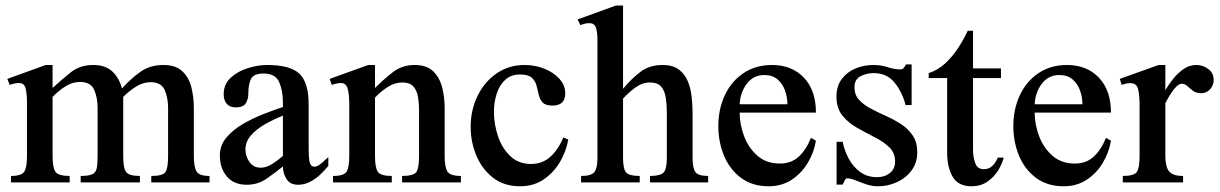

<svg xmlns="http://www.w3.org/2000/svg" viewBox="-20 -647 4327 681"><path d="M723.1 0H516.6V-22.9Q557.1 -22.9 566.7 -36.6Q576.2 -50.3 576.2 -93.3V-263.2Q576.2 -300.3 564 -327.9Q551.8 -355.5 514.2 -355.5Q487.8 -355.5 462.6 -339.8Q437.5 -324.2 417 -303.2V-93.3Q417 -51.8 427 -37.4Q437 -22.9 476.1 -22.9V0H266.1V-22.9Q293.9 -22.9 306.6 -28.6Q319.3 -34.2 322.8 -49.3Q326.2 -64.5 326.2 -93.3V-263.7Q326.2 -301.3 313.7 -328.9Q301.3 -356.4 263.7 -356.4Q236.8 -356.4 211.9 -340.6Q187 -324.7 166.5 -303.2V-93.3Q166.5 -52.2 176.8 -37.6Q187 -22.9 227.1 -22.9V0H19V-22.9Q57.6 -22.9 66.7 -39.1Q75.7 -55.2 75.7 -93.3V-283.7Q75.7 -313 71 -332.8Q66.4 -352.5 47.4 -352.5Q39.6 -352.5 30.5 -350.6Q21.5 -348.6 14.6 -345.7L5.9 -367.2L142.1 -416.5H166.5V-335Q198.2 -364.3 231 -390.4Q263.7 -416.5 310.5 -416.5Q353.5 -416.5 377.9 -394Q402.3 -371.6 412.6 -333Q441.4 -365.7 476.3 -391.1Q511.2 -416.5 560.1 -416.5Q603.5 -416.5 627 -394Q650.4 -371.6 658.9 -336.9Q667.5 -302.2 667.5 -265.6V-93.3Q667.5 -55.2 677 -39.1Q686.5 -22.9 723.1 -22.9Z M1144.5 -89.8V-58.6Q1134.3 -45.9 1118.2 -30Q1102.1 -14.2 1081.3 -2.9Q1060.5 8.3 1037.1 8.3Q1008.8 8.3 996.1 -12.2Q983.4 -32.7 983.4 -56.6Q954.1 -32.7 924.1 -12.2Q894 8.3 855 8.3Q809.6 8.3 784.7 -21Q759.8 -50.3 759.8 -96.2Q759.8 -131.8 783.2 -159.4Q806.6 -187 842.5 -207.8Q878.4 -228.5 916.5 -243.2Q954.6 -257.8 983.4 -267.6V-284.2Q983.4 -325.2 970.2 -355.7Q957 -386.2 915 -386.2Q880.4 -386.2 870.6 -367.7Q860.8 -349.1 860.8 -314.5Q860.8 -294.9 851.6 -280.5Q842.3 -266.1 816.4 -266.1Q794.9 -266.1 784.2 -278.8Q773.4 -291.5 773.4 -312.5Q773.4 -348.6 798.6 -371.6Q823.7 -394.5 859.6 -405.5Q895.5 -416.5 927.2 -416.5Q1009.8 -416.5 1042.2 -385.3Q1074.7 -354 1074.7 -278.3V-146.5Q1074.7 -129.4 1075 -109.1Q1075.2 -88.9 1077.1 -77.6Q1078.1 -69.3 1082.3 -62.5Q1086.4 -55.7 1096.2 -55.7Q1106 -55.7 1122.1 -69.6Q1138.2 -83.5 1144.5 -89.8ZM983.4 -93.8V-236.8Q951.2 -224.1 920.7 -206.8Q890.1 -189.5 870.4 -167.2Q850.6 -145 850.6 -116.7Q850.6 -92.8 864.7 -72.5Q878.9 -52.2 904.8 -52.2Q924.8 -52.2 945.8 -65.7Q966.8 -79.1 983.4 -93.8Z M1614.7 0H1406.2V-22.9Q1446.3 -22.9 1456.3 -36.4Q1466.3 -49.8 1466.3 -93.3V-256.8Q1466.3 -281.7 1462.4 -304.2Q1458.5 -326.7 1445.8 -340.6Q1433.1 -354.5 1407.2 -354.5Q1379.9 -354.5 1355 -338.4Q1330.1 -322.3 1310.1 -300.8V-93.3Q1310.1 -52.2 1320.1 -37.6Q1330.1 -22.9 1369.6 -22.9V0H1161.1V-22.9Q1200.7 -22.9 1209.7 -38.8Q1218.8 -54.7 1218.8 -93.3V-278.8Q1218.8 -311 1213.4 -331.8Q1208 -352.5 1189.5 -352.5Q1182.1 -352.5 1173.1 -350.6Q1164.1 -348.6 1156.7 -345.7L1149.4 -367.2L1286.1 -416.5H1310.1V-335Q1338.9 -363.8 1372.3 -390.1Q1405.8 -416.5 1450.2 -416.5Q1494.1 -416.5 1517.1 -393.6Q1540 -370.6 1548.6 -335.7Q1557.1 -300.8 1557.1 -264.2V-93.3Q1557.1 -54.7 1566.9 -38.8Q1576.7 -22.9 1614.7 -22.9Z M1978 -159.7 1995.6 -151.9Q1988.3 -110.4 1966.1 -72.5Q1943.8 -34.7 1908.2 -10.5Q1872.6 13.7 1824.7 13.7Q1767.6 13.7 1728.5 -16.8Q1689.5 -47.4 1669.4 -95.5Q1649.4 -143.6 1649.4 -196.8Q1649.4 -257.3 1674.1 -307.4Q1698.7 -357.4 1741.9 -387Q1785.2 -416.5 1840.8 -416.5Q1877.9 -416.5 1910.9 -403.3Q1943.8 -390.1 1964.4 -367.2Q1984.9 -344.2 1984.9 -315.9Q1984.9 -272.5 1939.5 -272.5Q1914.6 -272.5 1904.5 -283.7Q1894.5 -294.9 1890.9 -311.3Q1887.2 -327.6 1882.8 -344Q1878.4 -360.4 1866 -371.6Q1853.5 -382.8 1824.7 -382.8Q1792 -382.8 1771.5 -363.5Q1751 -344.2 1741.5 -314Q1731.9 -283.7 1731.9 -251Q1731.9 -206.5 1746.3 -163.8Q1760.7 -121.1 1790 -93.3Q1819.3 -65.4 1863.8 -65.4Q1903.3 -65.4 1931.6 -90.6Q1960 -115.7 1978 -159.7Z M2491.7 0H2285.6V-22.9Q2321.3 -22.9 2333.3 -34.7Q2345.2 -46.4 2345.2 -87.4V-246.6Q2345.2 -276.4 2341.3 -301Q2337.4 -325.7 2324.7 -340.1Q2312 -354.5 2285.2 -354.5Q2258.3 -354.5 2233.9 -336.7Q2209.5 -318.8 2189.9 -297.4V-87.4Q2189.9 -47.4 2200.9 -35.2Q2211.9 -22.9 2249 -22.9V0H2041V-22.9Q2077.6 -22.9 2088.4 -36.9Q2099.1 -50.8 2099.1 -87.4V-503.9Q2099.1 -534.2 2093.5 -549.6Q2087.9 -564.9 2070.8 -564.9Q2062 -564.9 2054.4 -563Q2046.9 -561 2038.1 -558.1L2028.8 -578.1L2164.6 -627.4H2189.9V-332Q2218.8 -367.2 2251.2 -391.8Q2283.7 -416.5 2329.6 -416.5Q2366.2 -416.5 2387.7 -400.4Q2409.2 -384.3 2419.7 -358.4Q2430.2 -332.5 2433.3 -302.5Q2436.5 -272.5 2436.5 -244.1V-87.4Q2436.5 -49.8 2446.8 -36.4Q2457 -22.9 2491.7 -22.9Z M2856.4 -158.2 2874 -147.9Q2867.2 -106.4 2845.2 -69.6Q2823.2 -32.7 2788.1 -9.5Q2752.9 13.7 2706.1 13.7Q2648.4 13.7 2608.4 -16.1Q2568.4 -45.9 2548.1 -94.5Q2527.8 -143.1 2527.8 -199.7Q2527.8 -260.3 2551 -309.6Q2574.2 -358.9 2617.2 -387.7Q2660.2 -416.5 2718.3 -416.5Q2788.1 -416.5 2831.1 -371.8Q2874 -327.1 2874 -247.6H2603.5Q2603.5 -206.1 2619.1 -164.3Q2634.8 -122.6 2666.5 -94.7Q2698.2 -66.9 2746.1 -66.9Q2786.6 -66.9 2813.2 -91.6Q2839.8 -116.2 2856.4 -158.2ZM2603.5 -277.3H2772.9Q2772.9 -301.3 2764.6 -325.2Q2756.3 -349.1 2738.3 -365Q2720.2 -380.9 2690.9 -380.9Q2652.3 -380.9 2628.9 -350.1Q2605.5 -319.3 2603.5 -277.3Z M3233.4 -106.9Q3233.4 -69.8 3213.4 -42.7Q3193.4 -15.6 3161.4 -1Q3129.4 13.7 3094.7 13.7Q3072.8 13.7 3052 6.6Q3031.2 -0.5 3013.9 -7.6Q2996.6 -14.6 2984.4 -14.6Q2979.5 -14.6 2975.3 -5.4Q2971.2 3.9 2968.8 7.8H2947.3V-144H2968.8Q2975.1 -112.3 2990.7 -83.5Q3006.3 -54.7 3031.5 -36.6Q3056.6 -18.6 3090.8 -18.6Q3118.2 -18.6 3136.5 -33.4Q3154.8 -48.3 3154.8 -74.2Q3154.8 -105 3133.8 -125Q3112.8 -145 3081.8 -160.6Q3050.8 -176.3 3019.8 -193.8Q2988.8 -211.4 2967.8 -237.3Q2946.8 -263.2 2946.8 -304.2Q2946.8 -341.8 2965.6 -366.7Q2984.4 -391.6 3014.2 -404.1Q3043.9 -416.5 3077.6 -416.5Q3105 -416.5 3128.4 -408.7Q3151.9 -400.9 3173.8 -400.9Q3181.2 -400.9 3185.8 -406.5Q3190.4 -412.1 3193.4 -418.5H3213.4V-274.4H3191.9Q3180.7 -319.3 3153.3 -353.5Q3126 -387.7 3079.1 -387.7Q3054.2 -387.7 3032.5 -376.7Q3010.7 -365.7 3010.7 -337.4Q3010.7 -310.5 3026.9 -293Q3043 -275.4 3068.4 -262Q3093.8 -248.5 3122.1 -235.8Q3150.4 -223.1 3175.8 -206.8Q3201.2 -190.4 3217.3 -166.5Q3233.4 -142.6 3233.4 -106.9Z M3519 -87.9H3540Q3534.7 -65.9 3520 -42.2Q3505.4 -18.6 3481.7 -2.4Q3458 13.7 3425.8 13.7Q3378.4 13.7 3358.9 -20.3Q3339.4 -54.2 3339.4 -103.5V-370.1H3273.9V-387.7Q3305.2 -397.5 3331.3 -421.1Q3357.4 -444.8 3377.7 -475.8Q3397.9 -506.8 3412.6 -538.1H3431.2V-404.3H3530.3V-370.1H3431.2V-116.2Q3431.2 -89.8 3439 -68.4Q3446.8 -46.9 3469.2 -46.9Q3487.3 -46.9 3499.3 -58.1Q3511.2 -69.3 3519 -87.9Z M3902.8 -158.2 3920.4 -147.9Q3913.6 -106.4 3891.6 -69.6Q3869.6 -32.7 3834.5 -9.5Q3799.3 13.7 3752.4 13.7Q3694.8 13.7 3654.8 -16.1Q3614.7 -45.9 3594.5 -94.5Q3574.2 -143.1 3574.2 -199.7Q3574.2 -260.3 3597.4 -309.6Q3620.6 -358.9 3663.6 -387.7Q3706.5 -416.5 3764.6 -416.5Q3834.5 -416.5 3877.4 -371.8Q3920.4 -327.1 3920.4 -247.6H3649.9Q3649.9 -206.1 3665.5 -164.3Q3681.2 -122.6 3712.9 -94.7Q3744.6 -66.9 3792.5 -66.9Q3833 -66.9 3859.6 -91.6Q3886.2 -116.2 3902.8 -158.2ZM3649.9 -277.3H3819.3Q3819.3 -301.3 3811 -325.2Q3802.7 -349.1 3784.7 -365Q3766.6 -380.9 3737.3 -380.9Q3698.7 -380.9 3675.3 -350.1Q3651.9 -319.3 3649.9 -277.3Z M4284.7 -363.3Q4284.7 -344.7 4272.2 -330.6Q4259.8 -316.4 4240.2 -316.4Q4222.7 -316.4 4211.4 -325Q4200.2 -333.5 4191.2 -341.8Q4182.1 -350.1 4171.9 -350.1Q4159.2 -350.1 4143.3 -329.6Q4127.4 -309.1 4113.3 -280.8V-94.7Q4113.3 -56.2 4126.2 -39.6Q4139.2 -22.9 4176.3 -22.9V0H3962.4V-22.9Q4002.9 -22.9 4012.5 -37.6Q4022 -52.2 4022 -93.3V-271Q4022 -310.5 4016.6 -331.3Q4011.2 -352.1 3989.3 -352.1Q3973.6 -352.1 3958.5 -345.7L3951.7 -367.2L4089.4 -416.5H4113.3V-327.1Q4124.5 -346.7 4141.1 -367.4Q4157.7 -388.2 4178.2 -402.3Q4198.7 -416.5 4223.1 -416.5Q4246.6 -416.5 4265.6 -402.3Q4284.7 -388.2 4284.7 -363.3Z"/></svg>

Font: Scheherazade New Medium
Style: Regular
Weight: 500
Designer: SIL International
Foundry: SIL International
Version: Version 4.000